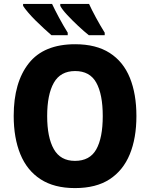

<svg xmlns="http://www.w3.org/2000/svg" viewBox="-20 -951 767 981"><path d="M677 -358Q677 -245 643 -162.5Q609 -80 540 -35Q471 10 363 10Q257 10 187.5 -35Q118 -80 84 -163Q50 -246 50 -359Q50 -530 127 -627.5Q204 -725 364 -725Q471 -725 540.5 -680.5Q610 -636 643.5 -553.5Q677 -471 677 -358ZM221 -358Q221 -249 255 -189Q289 -129 363 -129Q439 -129 472 -188Q505 -247 505 -358Q505 -469 472 -528.5Q439 -588 364 -588Q289 -588 255 -528Q221 -468 221 -358ZM435 -931Q448 -902 470 -861.5Q492 -821 515 -784V-771H434Q410 -790 379.5 -818.5Q349 -847 323 -875Q297 -903 288 -921V-931ZM246 -931Q260 -901 281.5 -861Q303 -821 326 -784V-771H243Q227 -785 205 -805Q183 -825 161.5 -846.5Q140 -868 123 -888Q106 -908 98 -921V-931Z"/></svg>

Font: Noto Sans SemiCondensed ExtraBold
Style: Regular
Weight: 800
Width: 4
Designer: Monotype Design Team
Foundry: Monotype Imaging Inc.
Version: Version 2.013; ttfautohint (v1.8.4.7-5d5b)